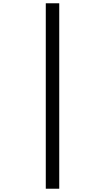

<svg xmlns="http://www.w3.org/2000/svg" viewBox="-20 -968 640 1170"><path d="M259 182V-948H341V182Z"/></svg>

Font: Victor Mono Thin Medium
Style: Regular
Weight: 500
Monospace: yes
Version: Version 1.561;gftools[0.9.30]